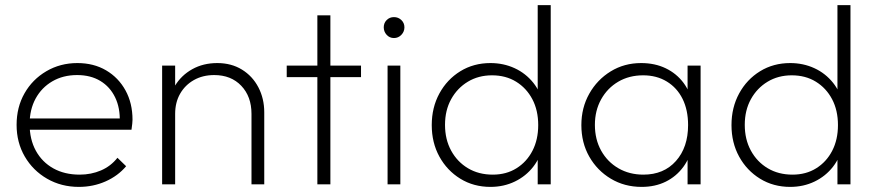

<svg xmlns="http://www.w3.org/2000/svg" viewBox="-20 -722 3426 752"><path d="M289 10Q220 10 164.5 -22Q109 -54 77 -109Q45 -164 45 -233Q45 -302 76 -356.5Q107 -411 161.5 -443Q216 -475 283 -475Q347 -475 395.5 -446.5Q444 -418 471.5 -368Q499 -318 499 -253Q499 -247 498 -237.5Q497 -228 495 -214H81V-258H466L449 -244Q451 -299 431 -340.5Q411 -382 373 -405Q335 -428 282 -428Q227 -428 185 -403.5Q143 -379 119.5 -336Q96 -293 96 -236Q96 -176 120.5 -131.5Q145 -87 189 -62.5Q233 -38 292 -38Q337 -38 375.5 -54.5Q414 -71 440 -104L474 -71Q442 -33 393.5 -11.5Q345 10 289 10Z M965 0V-276Q965 -344 925 -386Q885 -428 819 -428Q774 -428 739.5 -408.5Q705 -389 685.5 -355Q666 -321 666 -276L640 -291Q640 -344 665 -385.5Q690 -427 733 -451Q776 -475 831 -475Q886 -475 927.5 -449.5Q969 -424 992 -380Q1015 -336 1015 -282V0ZM615 0V-465H666V0Z M1223 0V-662H1274V0ZM1103 -420V-465H1394V-420Z M1498 0V-465H1548V0ZM1523 -573Q1506 -573 1494.5 -585.5Q1483 -598 1483 -615Q1483 -632 1494.5 -643.5Q1506 -655 1523 -655Q1540 -655 1552 -643.5Q1564 -632 1564 -615Q1564 -598 1552 -585.5Q1540 -573 1523 -573Z M1901 10Q1835 10 1783 -22Q1731 -54 1701 -108.5Q1671 -163 1671 -232Q1671 -301 1701 -356Q1731 -411 1783 -443Q1835 -475 1901 -475Q1952 -475 1995.5 -455Q2039 -435 2069 -397.5Q2099 -360 2107 -309V-157Q2098 -107 2069 -69.5Q2040 -32 1996.5 -11Q1953 10 1901 10ZM1910 -38Q1963 -38 2003 -63Q2043 -88 2065.5 -131.5Q2088 -175 2088 -232Q2088 -290 2065 -333.5Q2042 -377 2001.5 -402Q1961 -427 1907 -427Q1854 -427 1812.5 -402Q1771 -377 1747 -333.5Q1723 -290 1723 -233Q1723 -176 1747 -132Q1771 -88 1813 -63Q1855 -38 1910 -38ZM2137 0H2086V-125L2098 -239L2086 -352V-702H2137Z M2493 10Q2426 10 2372.5 -22Q2319 -54 2288 -108.5Q2257 -163 2257 -232Q2257 -300 2288 -355Q2319 -410 2372 -442.5Q2425 -475 2491 -475Q2545 -475 2587.5 -454.5Q2630 -434 2657.5 -397Q2685 -360 2693 -309V-157Q2684 -106 2656.5 -68.5Q2629 -31 2587.5 -10.5Q2546 10 2493 10ZM2500 -38Q2580 -38 2627.5 -91.5Q2675 -145 2675 -232Q2675 -291 2653.5 -334.5Q2632 -378 2592 -402.5Q2552 -427 2499 -427Q2444 -427 2401.5 -402Q2359 -377 2334.5 -333Q2310 -289 2310 -233Q2310 -176 2334.5 -132Q2359 -88 2402 -63Q2445 -38 2500 -38ZM2673 0V-125L2684 -239L2673 -352V-465H2724V0Z M3075 10Q3009 10 2957 -22Q2905 -54 2875 -108.5Q2845 -163 2845 -232Q2845 -301 2875 -356Q2905 -411 2957 -443Q3009 -475 3075 -475Q3126 -475 3169.5 -455Q3213 -435 3243 -397.5Q3273 -360 3281 -309V-157Q3272 -107 3243 -69.5Q3214 -32 3170.5 -11Q3127 10 3075 10ZM3084 -38Q3137 -38 3177 -63Q3217 -88 3239.5 -131.5Q3262 -175 3262 -232Q3262 -290 3239 -333.5Q3216 -377 3175.5 -402Q3135 -427 3081 -427Q3028 -427 2986.5 -402Q2945 -377 2921 -333.5Q2897 -290 2897 -233Q2897 -176 2921 -132Q2945 -88 2987 -63Q3029 -38 3084 -38ZM3311 0H3260V-125L3272 -239L3260 -352V-702H3311Z"/></svg>

Font: Outfit Thin ExtraLight
Style: Regular
Weight: 250
Version: Version 1.100;gftools[0.9.27]